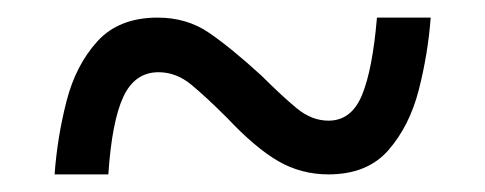

<svg xmlns="http://www.w3.org/2000/svg" viewBox="-20 -466 551 218"><path d="M42 -268Q45 -310 55.5 -351Q66 -392 90.5 -419Q115 -446 159 -446Q192 -446 217 -429Q242 -412 277 -380Q300 -357 317 -343Q334 -329 353 -329Q379 -329 391 -358Q403 -387 408 -446H469Q466 -405 455.5 -364Q445 -323 421 -295.5Q397 -268 353 -268Q322 -268 296 -283Q270 -298 238 -332Q214 -356 197 -370Q180 -384 160 -384Q133 -384 120 -356Q107 -328 103 -268Z"/></svg>

Font: Noto Serif Khmer SemiCondensed Medium
Style: Regular
Weight: 500
Width: 4
Designer: Danh Hong and the Monotype Design Team
Foundry: Monotype Imaging Inc.
Version: Version 2.004; ttfautohint (v1.8.4.7-5d5b)